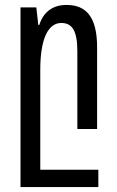

<svg xmlns="http://www.w3.org/2000/svg" viewBox="-20 -522 473 777"><path d="M63 235H378V165H143V-240C143 -361 173 -429 228 -429C272 -429 293 -398 293 -314V0H373V-330C373 -456 327 -502 249 -502C195 -502 156 -475 139 -421H135L127 -492H63Z"/></svg>

Font: Noto Sans Armenian ExtraCondensed
Style: Regular
Weight: 400
Width: 2
Designer: Monotype Design Team
Foundry: Monotype Imaging Inc.
Version: Version 2.008